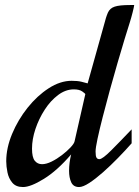

<svg xmlns="http://www.w3.org/2000/svg" viewBox="-20 -733 556 767"><path d="M71.8 14.2Q43.5 14.2 29.1 -3.2Q14.6 -20.5 9.8 -44.4Q4.9 -68.4 4.9 -88.9Q4.9 -141.6 28.3 -198Q51.8 -254.4 90.1 -302.5Q128.4 -350.6 174.6 -380.4Q220.7 -410.2 266.1 -410.2Q290 -410.2 305.2 -406.5Q320.3 -402.8 330.1 -399.9L395 -631.8Q403.3 -665 411.1 -682.6Q418.9 -700.2 438.2 -706.5Q457.5 -712.9 499 -712.9H516.1Q515.6 -706.5 510 -684.3Q504.4 -662.1 499 -645Q491.2 -621.6 478.3 -578.6Q465.3 -535.6 449.7 -482.2Q434.1 -428.7 418.7 -372.6Q403.3 -316.4 390.4 -265.9Q377.4 -215.3 369.6 -178.7Q361.8 -142.1 361.8 -127.9Q361.8 -109.4 365.5 -103.3Q369.1 -97.2 377 -97.2Q389.2 -97.2 424.3 -132.3Q459.5 -167.5 505.9 -216.3V-160.6Q481 -132.3 451.2 -101.8Q421.4 -71.3 391.6 -44.9Q361.8 -18.6 336.7 -2.2Q311.5 14.2 295.9 14.2Q273.4 14.2 264.6 -4.6Q255.9 -23.4 255.9 -50.8Q255.9 -82 264.2 -116.2Q208.5 -51.3 155.5 -18.6Q102.5 14.2 71.8 14.2ZM147.9 -77.1Q165 -77.1 186.3 -87.6Q207.5 -98.1 227.5 -113.5Q247.6 -128.9 261.7 -144Q275.9 -159.2 277.8 -168L320.8 -356.9Q320.3 -359.4 308.6 -367.7Q296.9 -376 274.9 -376Q242.2 -376 212.2 -353.5Q182.1 -331.1 158.7 -294.9Q135.3 -258.8 121.6 -217.8Q107.9 -176.8 107.9 -139.2Q107.9 -104.5 118.9 -90.8Q129.9 -77.1 147.9 -77.1Z"/></svg>

Font: Norican
Style: Regular
Weight: 400
Designer: Vernon Adams
Foundry: Vernon Adams
Version: Version 1.100; ttfautohint (v1.8.4.7-5d5b);gftools[0.9.33]